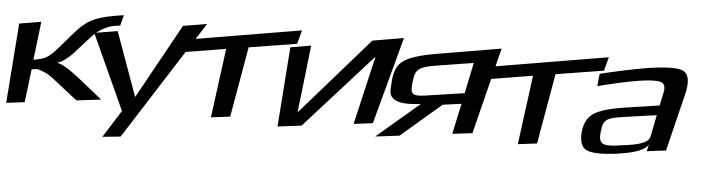

<svg xmlns="http://www.w3.org/2000/svg" viewBox="-84 -688 3820 1044"><g transform="rotate(5 1826.0 -166.0)"><path d="M-40 35 60 22 82 -159C119 -165 115 -164 146 -152C164 -146 183 -134 204 -118L339 -12L473 -28L338 -136C279 -182 239 -205 216 -206C248 -216 283 -243 320 -287L384 -358C422 -401 465 -426 513 -434L541 -438L556 -496L506 -488C454 -479 412 -467 382 -451C353 -436 322 -410 291 -373L213 -283C191 -257 171 -240 155 -231C139 -223 117 -216 87 -212L112 -421L-7 -401Z M1011 -488 881 -466 657 -60H655L530 -407L404 -386L591 24L497 173L596 163Z M1508 -423 1528 -498 887 -390 884 -322 1126 -362 1076 16 1180 3 1247 -381Z M1571 18 1939 -391 1852 -16 1956 -29 2084 -505 1914 -476 1543 -52 1585 -420 1473 -401 1441 34Z M2106 26 2325 -162 2427 -176 2391 -9 2500 -22 2618 -494 2270 -435C2181 -420 2121 -401 2091 -379C2060 -358 2043 -321 2039 -272L2036 -222C2032 -161 2088 -140 2207 -156L1975 42ZM2273 -371 2474 -403 2439 -235 2223 -203C2152 -193 2145 -208 2151 -268L2153 -282C2159 -343 2186 -357 2273 -371Z M3183 -423 3203 -498 2562 -390 2559 -322 2801 -362 2751 16 2855 3 2922 -381Z M3557 -20 3634 -335C3650 -401 3643 -443 3614 -459C3585 -475 3513 -474 3401 -455C3328 -442 3247 -425 3161 -404L3154 -336C3234 -357 3307 -373 3372 -384C3433 -394 3474 -395 3495 -389C3515 -383 3522 -366 3517 -338L3501 -261L3315 -233C3229 -220 3172 -203 3141 -180C3111 -158 3095 -123 3091 -77C3088 -26 3100 5 3128 17C3155 29 3206 31 3281 22C3385 9 3446 -13 3461 -45L3453 -7ZM3194 -88C3200 -157 3216 -168 3315 -182L3490 -207L3466 -87C3456 -43 3366 -34 3305 -26L3285 -23C3204 -13 3188 -30 3194 -88Z"/></g></svg>

Font: Gamestation Warped
Style: Italic
Weight: 400
Designer: Jonas Hecksher
Foundry: Jonas Hecksher, Playtypeª, e-types AS
Version: Version 1.003